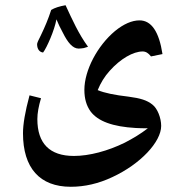

<svg xmlns="http://www.w3.org/2000/svg" viewBox="-20 -598 676 735"><path d="M231 -578C208 -574 189 -568 176 -560C165 -526 152 -495 137 -464C127 -445 122 -433 122 -429C122 -408 133 -398 145 -397C159 -415 189 -483 196 -524C203 -507 211 -490 221 -472C239 -436 258 -412 281 -412C287 -412 294 -413 301 -414L317 -419C281 -468 257 -522 231 -578ZM251 117C304 117 357 105 410 80C518 30 597 -55 597 -116C597 -146 583 -183 563 -198C543 -214 518 -222 472 -228C420 -234 380 -242 354 -253C365 -280 380 -305 400 -327C441 -373 490 -401 526 -401C538 -401 548 -395 558 -382L602 -391C589 -476 560 -520 514 -520C485 -520 453 -506 420 -479C353 -423 303 -329 303 -254C303 -220 311 -193 327 -171C355 -134 411 -113 500 -108C514 -107 530 -107 546 -107C519 -86 489 -68 458 -52C393 -20 322 -1 263 -1C170 -1 123 -49 123 -142C123 -165 128 -192 137 -222L93 -233C76 -170 68 -122 68 -88C68 45 132 117 251 117Z"/></svg>

Font: Noto Naskh Arabic UI
Style: Bold
Weight: 700
Designer: Monotype Design Team, David Williams, Mohamad Dakak and Nizar Qandah
Foundry: Monotype Imaging Inc.
Version: Version 2.016